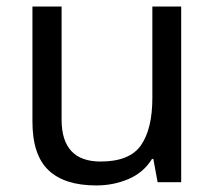

<svg xmlns="http://www.w3.org/2000/svg" viewBox="-20 -556 658 586"><path d="M533 -536V0H461L448 -71H444Q418 -29 372 -9.5Q326 10 274 10Q177 10 128 -36.5Q79 -83 79 -185V-536H168V-191Q168 -63 287 -63Q376 -63 410.5 -113Q445 -163 445 -257V-536Z"/></svg>

Font: Noto Sans Takri
Style: Regular
Weight: 400
Designer: Monotype Design Team
Foundry: Monotype Imaging Inc.
Version: Version 2.003; ttfautohint (v1.8.4.7-5d5b)